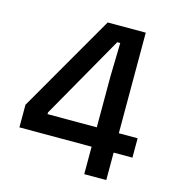

<svg xmlns="http://www.w3.org/2000/svg" viewBox="-98 -721 728 804"><g transform="rotate(15 266.0 -319.5)"><path d="M340 0V-424L343.5 -569.5H330.5L126.5 -210.5V-166.5L88 -203H517V-119H27V-217L270.5 -639H435.5V0Z"/></g></svg>

Font: Anek Odia Medium Medium
Style: Regular
Weight: 500
Version: Version 1.003